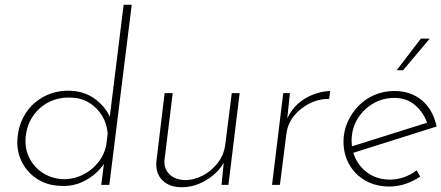

<svg xmlns="http://www.w3.org/2000/svg" viewBox="-20 -776 1853 806"><path d="M231 4Q176 2 133.5 -26.5Q91 -55 69.5 -101Q48 -147 54 -201Q58 -245 77 -282Q96 -319 126.5 -345Q157 -371 195.5 -384Q234 -397 278 -395Q340 -392 385.5 -355.5Q431 -319 448 -268L437 -255L499 -756H533L439 0H405L420 -117L424 -100Q395 -51 343 -21Q291 9 231 4ZM239 -24Q284 -22 324 -40.5Q364 -59 392 -94Q420 -129 427 -173L432 -216Q429 -256 409 -289.5Q389 -323 355.5 -344Q322 -365 280 -366Q231 -369 189.5 -349.5Q148 -330 121 -292.5Q94 -255 88 -204Q83 -156 101.5 -116.5Q120 -77 156 -52.5Q192 -28 239 -24Z M743 10Q690 10 660.5 -20.5Q631 -51 637 -102L671 -385H705L671 -108Q666 -73 688.5 -47.5Q711 -22 756 -20Q796 -20 833 -40Q870 -60 895.5 -94Q921 -128 926 -172L953 -385H986L939 0H910L921 -112L924 -103Q911 -73 882.5 -47Q854 -21 818 -5.5Q782 10 743 10Z M1197 -385 1186 -279Q1203 -316 1231.5 -341Q1260 -366 1295.5 -379.5Q1331 -393 1366 -394L1362 -361Q1317 -361 1278 -341Q1239 -321 1213 -288Q1187 -255 1182 -212L1155 0H1122L1169 -385Z M1617 -22Q1648 -22 1677 -32.5Q1706 -43 1729 -61L1744 -35Q1717 -16 1683.5 -4.5Q1650 7 1615 7Q1558 7 1514.5 -17.5Q1471 -42 1446.5 -85Q1422 -128 1422 -182Q1422 -224 1438.5 -262Q1455 -300 1483.5 -330Q1512 -360 1551 -377Q1590 -394 1636 -394Q1671 -394 1699.5 -384Q1728 -374 1751 -355Q1774 -336 1789.5 -308.5Q1805 -281 1813 -245L1455 -132L1449 -159L1789 -266L1775 -254Q1761 -300 1725 -332.5Q1689 -365 1636 -365Q1586 -365 1545 -340.5Q1504 -316 1480 -275.5Q1456 -235 1456 -185Q1456 -141 1476 -104Q1496 -67 1532.5 -44.5Q1569 -22 1617 -22ZM1784 -614 1672 -481H1645L1747 -614Z"/></svg>

Font: Josefin Sans Thin ExtraLight
Style: Italic
Weight: 250
Italic angle: -7°
Version: Version 2.000